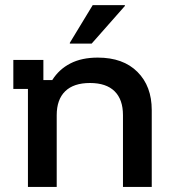

<svg xmlns="http://www.w3.org/2000/svg" viewBox="-20 -736 676 756"><path d="M90 0V-385.8H32.5V-500H150.8V-420.8H185.8Q212.5 -463.3 257.1 -486.2Q301.7 -509.2 365 -509.2Q465 -509.2 521.2 -452.9Q577.5 -396.7 577.5 -302.5V0H464.2V-282.5Q464.2 -344.2 431.2 -376.7Q398.3 -409.2 334.2 -409.2Q270 -409.2 236.7 -376.7Q203.3 -344.2 203.3 -282.5V0ZM255 -564.2V-567.5L345 -715.8H471.7V-712.5L340.8 -564.2Z"/></svg>

Font: Funnel Display Medium
Style: Regular
Weight: 500
Designer: NORD ID, Kristian Moeller
Foundry: Dicotype
Version: Version 1.000